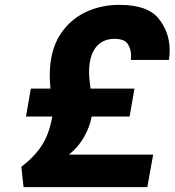

<svg xmlns="http://www.w3.org/2000/svg" viewBox="-20 -767 719 791"><path d="M611 -130 587 4H77L68 -80Q123 -122 153 -169Q183 -216 195 -285L196 -287H87L107 -402H188Q185 -430 185 -456Q185 -493 191 -527Q203 -595 242.5 -645Q282 -695 341.5 -721Q401 -747 472 -747Q588 -747 633.5 -690.5Q679 -634 679 -560Q679 -541 676 -520H519Q520 -530 520 -538Q520 -566 506 -586.5Q492 -607 451 -607Q411 -607 384.5 -582.5Q358 -558 350 -510Q347 -492 347 -473Q347 -468 347.5 -453.5Q348 -439 353 -402H534L514 -287H358L357 -284Q350 -245 326.5 -203Q303 -161 264 -130Z"/></svg>

Font: Fz Poppins
Style: Bold Italic
Weight: 700
Italic angle: -10°
Designer: Ninad Kale (Devanagari), Jonny Pinhorn (Latin)
Foundry: Indian Type Foundry
Version: Vit hóa bi Vntype.Com & FontZin.Com